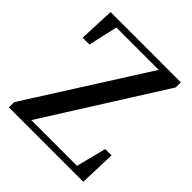

<svg xmlns="http://www.w3.org/2000/svg" viewBox="-198 -874 1013 1013"><g transform="rotate(45 308.5 -367.5)"><path d="M26 0H581L588 -204H541L498 -36H157L574 -697V-735H50L41 -535H92L129 -699H445L26 -39Z"/></g></svg>

Font: Noto Serif CJK SC SemiBold
Style: Regular
Weight: 600
Designer: Ryoko NISHIZUKA 西塚涼子 (kana & ideographs); Frank Grießhammer (Latin, Greek & Cyrillic); Wenlong ZHANG 张文龙 (bopomofo); San
Foundry: Adobe
Version: Version 2.001;hotconv 1.1.0;makeotfexe 2.6.0